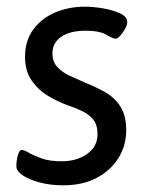

<svg xmlns="http://www.w3.org/2000/svg" viewBox="-20 -549 453 575"><path d="M169 6Q131 6 99 -2.5Q67 -11 48 -24Q29 -37 29 -51Q29 -68 33.5 -84Q38 -100 45 -100Q52 -100 66.5 -91.5Q81 -83 105 -74.5Q129 -66 164 -66Q210 -66 241 -88Q272 -110 272 -147Q272 -175 259.5 -190.5Q247 -206 226.5 -216Q206 -226 182 -234Q154 -244 124.5 -261.5Q95 -279 75 -307.5Q55 -336 55 -379Q55 -427 79.5 -460.5Q104 -494 145 -511.5Q186 -529 234 -529Q259 -529 288.5 -524Q318 -519 339.5 -509Q361 -499 361 -483Q361 -474 354.5 -462.5Q348 -451 340 -442Q332 -433 326 -433Q319 -433 298.5 -445Q278 -457 236 -457Q190 -457 163.5 -439Q137 -421 137 -389Q137 -364 152 -348Q167 -332 190 -321.5Q213 -311 236 -301Q266 -289 294 -273.5Q322 -258 340 -231Q358 -204 358 -159Q358 -113 334.5 -75.5Q311 -38 269 -16Q227 6 169 6Z"/></svg>

Font: Asap
Style: Italic
Weight: 400
Italic angle: -6°
Designer: Pablo Cosgaya
Foundry: Omnibus-Type
Version: Version 3.001; ttfautohint (v1.8.3)